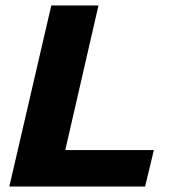

<svg xmlns="http://www.w3.org/2000/svg" viewBox="-20 -680 634 700"><path d="M218 -133H541L509 0H14L167 -660H339Z"/></svg>

Font: Kantumruy Pro
Style: Italic
Weight: 400
Italic angle: -13°
Designer: Sovichet Tep
Foundry: Sovichet Tep
Version: Version 1.002